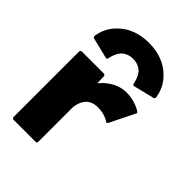

<svg xmlns="http://www.w3.org/2000/svg" viewBox="-233 -927 1048 1048"><g transform="rotate(45 291.0 -403.0)"><path d="M186 -587 193 -594C193 -594 197 -635 225 -666C240 -679 261 -690 291 -690C320 -690 341 -680 357 -666C384 -636 389 -594 389 -594L396 -587L522 -618L529 -625C524 -670 505 -709 475 -740L474 -741L467 -748C426 -789 365 -813 291 -813C217 -813 156 -789 115 -748L108 -741C78 -711 58 -671 53 -625L60 -618ZM247 -457 245 -513 238 -520H61L54 -513V0L61 7H238L245 0V-270C245 -278 250 -315 275 -343C290 -357 312 -367 343 -367C402 -367 435 -339 435 -339L442 -346L516 -496L509 -503C509 -503 463 -535 397 -535C337 -535 293 -504 266 -478L265 -477L258 -470C254 -465 250 -461 247 -457Z"/></g></svg>

Font: Hussar Woodtype
Style: Blk
Weight: 900
Foundry: Cannot Into Space Fonts
Version: Version 1.07